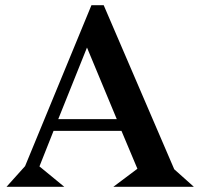

<svg xmlns="http://www.w3.org/2000/svg" viewBox="-20 -715 767 735"><path d="M506 -69 445 -214H185L131 -78L226 0H5L76 -79L330 -695H377L647 -67L722 0H414ZM203 -259H427L313 -533Z"/></svg>

Font: Bluu Next Cyrillic
Style: Bold
Weight: 700
Designer: Igor Stepanchenko
Foundry: Igor Stepanchenko
Version: Version 1.000